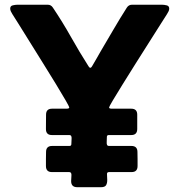

<svg xmlns="http://www.w3.org/2000/svg" viewBox="-20 -780 748 800"><path d="M171.4 -242.2Q171.4 -257.3 171.6 -272.2Q171.9 -287.1 171.9 -302.2Q171.9 -327.1 196.8 -327.1H258.8Q261.2 -327.1 264.9 -328.1Q268.6 -329.1 268.6 -332.5Q268.6 -335.4 253.2 -362.3Q237.8 -389.2 212.9 -429.9Q188 -470.7 159.2 -516.8Q130.4 -563 103.5 -606.2Q76.7 -649.4 57.1 -680.7Q37.6 -711.9 31.2 -721.7Q28.3 -726.6 25.4 -732.4Q22.5 -738.3 22.5 -744.1Q22.5 -755.4 33.4 -757.8Q44.4 -760.3 52.2 -760.3H179.2Q192.4 -760.3 200.2 -748.5Q240.2 -689 275.4 -626.5Q310.5 -564 349.1 -503.4Q352.5 -497.6 356.4 -497.6Q359.9 -497.6 363.3 -503.4Q373 -519 381.8 -535.2Q390.6 -551.3 399.9 -566.9Q426.8 -612.3 453.4 -658Q480 -703.6 508.3 -748Q516.1 -760.3 529.8 -760.3H655.3Q663.6 -760.3 674.3 -757.8Q685.1 -755.4 685.1 -744.1Q685.1 -738.3 682.1 -732.4Q679.2 -726.6 675.8 -721.2Q669.4 -711.4 649.7 -680.2Q629.9 -648.9 602.5 -605.7Q575.2 -562.5 545.9 -516.4Q516.6 -470.2 491.5 -429.4Q466.3 -388.7 450.4 -362.1Q434.6 -335.4 434.6 -332.5Q434.6 -329.1 438 -328.1Q441.4 -327.1 443.8 -327.1H526.9Q551.8 -327.1 551.8 -302.2V-242.7Q551.8 -217.3 526.9 -217.3H433.1Q425.3 -217.3 425.3 -209.5Q425.3 -202.1 424.6 -187Q423.8 -171.9 433.1 -171.9H527.3Q552.7 -171.9 552.7 -147Q553.2 -132.3 553.2 -117.7Q553.2 -103 553.2 -88.4Q553.2 -63 528.3 -63H434.1Q425.8 -63 425.8 -55.2Q426.3 -43.9 426.8 -31Q427.2 -18.1 422.4 -9Q417.5 0 400.9 0H301.8Q276.4 0 276.4 -25.4Q276.4 -33.7 277.6 -48.3Q278.8 -63 268.6 -63H196.3Q171.4 -63 171.4 -88.4Q171.4 -103 171.4 -117.7Q171.4 -132.3 171.9 -147Q171.9 -171.9 197.3 -171.9H269.5Q277.3 -171.9 277.3 -179.7Q277.3 -187 278.3 -202.1Q279.3 -217.3 269.5 -217.3H196.3Q171.4 -217.3 171.4 -242.2Z"/></svg>

Font: Belanosima SemiBold
Style: Regular
Weight: 600
Designer: The DocRepair Project, Santiago Orozco
Foundry: Google
Version: Version 2.000